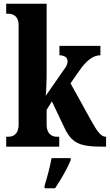

<svg xmlns="http://www.w3.org/2000/svg" viewBox="-20 -780 585 1021"><path d="M13 0H295V-53H281C264 -53 228 -61 228 -118V-196L256 -241L320 -106C362 -17 400 0 533 0H544V-53H541C518 -53 496 -82 465 -138L355 -337L399 -400C440 -460 476 -486 514 -486V-536H296V-486C322 -486 339 -474 339 -457C339 -449 340 -435 323 -414L223 -270C225 -282 228 -343 228 -378V-760H13V-707H25C42 -707 79 -700 79 -646V-118C79 -60 43 -53 25 -53H13ZM217 208V221H273C302 178 340 113 356 71V61H254C247 105 229 168 217 208Z"/></svg>

Font: Noto Serif Armenian ExtraCondensed ExtraBold
Style: Regular
Weight: 800
Width: 2
Designer: Monotype Design Team
Foundry: Monotype Imaging Inc.
Version: Version 2.008